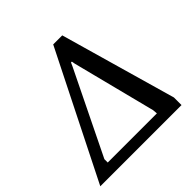

<svg xmlns="http://www.w3.org/2000/svg" viewBox="-233 -790 931 931"><g transform="rotate(-45 232.5 -324.0)"><path d="M-62 0 263 -648H325L495 -52V0ZM45 -56H382L380 -80L271 -508L268 -525H262L254 -507L45 -79Z"/></g></svg>

Font: Faustina Medium
Style: Italic
Weight: 500
Italic angle: -8°
Designer: Alfonso Garcia
Foundry: http://www.omnibus-type.com
Version: Version 1.200